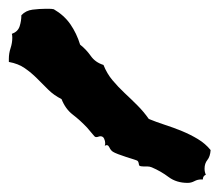

<svg xmlns="http://www.w3.org/2000/svg" viewBox="-20 -890 496 434"><path d="M456.1 -550.8Q455.1 -536.1 448.7 -528.3Q442.4 -520.5 442.4 -508.8Q442.4 -501 445.3 -495.1Q438.5 -492.2 438.5 -484.4H434.6Q426.8 -484.4 419.4 -480.5Q412.1 -476.6 404.3 -476.6Q378.9 -476.6 361.3 -489.7Q343.8 -502.9 323.2 -511.7Q318.4 -513.7 313.5 -513.7H304.7Q297.9 -513.7 294.9 -515.6Q293.9 -517.6 293.5 -521Q293 -524.4 291 -526.4Q290 -527.3 282.2 -529.8Q274.4 -532.2 265.1 -535.2Q255.9 -538.1 247.1 -541.5Q238.3 -544.9 235.4 -546.9Q230.5 -549.8 227.1 -557.1Q223.6 -564.5 216.8 -560.5Q217.8 -563.5 217.8 -566.4Q217.8 -571.3 215.3 -576.7Q212.9 -582 207 -582Q205.1 -582 202.6 -581.1Q200.2 -580.1 197.3 -580.1Q195.3 -580.1 193.4 -582Q185.5 -591.8 176.8 -601.6Q161.1 -618.2 144.5 -630.9Q127.9 -643.6 119.1 -666Q101.6 -674.8 88.9 -687.5L63.5 -712.9Q50.8 -725.6 36.1 -735.8Q21.5 -746.1 0 -750V-756.8Q0 -769.5 3.9 -781.2Q7.8 -793 7.8 -804.7Q7.8 -810.5 6.8 -813.5Q20.5 -818.4 24.4 -830.6Q28.3 -842.8 28.3 -855.5Q38.1 -866.2 53.7 -868.2Q69.3 -870.1 82 -870.1H91.8Q96.7 -870.1 101.6 -869.1Q125 -855.5 139.2 -835Q153.3 -814.5 161.1 -789.1Q174.8 -778.3 185.1 -763.7Q195.3 -749 213.9 -743.2Q221.7 -723.6 234.4 -708.5Q247.1 -693.4 261.7 -679.7Q276.4 -666 290.5 -651.9Q304.7 -637.7 316.4 -621.1Q333 -614.3 352.5 -607.9Q372.1 -601.6 391.1 -593.8Q410.2 -585.9 427.2 -575.7Q444.3 -565.4 456.1 -550.8Z"/></svg>

Font: Rock Salt
Style: Regular
Weight: 400
Version: Version 1.001